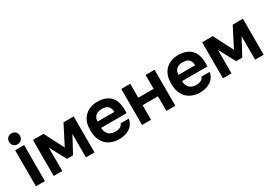

<svg xmlns="http://www.w3.org/2000/svg" viewBox="18 -1587 3446 2447"><g transform="rotate(-30 1741.0 -364.0)"><path d="M70 -530H202V0H70ZM136 -580Q101 -580 78.5 -602.5Q56 -625 56 -660Q56 -695 78.5 -717.5Q101 -740 136 -740Q171 -740 193.5 -717.5Q216 -695 216 -660Q216 -625 193.5 -602.5Q171 -580 136 -580Z M332 -530H488L635 -244L782 -530H932V0H806V-345L677 -105H587L458 -345V0H332Z M1292 12Q1238 12 1189.5 -4.5Q1141 -21 1105 -54.5Q1069 -88 1048 -139.5Q1027 -191 1027 -260V-280Q1027 -346 1047 -395Q1067 -444 1102 -476.5Q1137 -509 1183 -525.5Q1229 -542 1282 -542Q1407 -542 1472 -476Q1537 -410 1537 -285V-229H1162Q1163 -194 1174 -168.5Q1185 -143 1203 -127Q1221 -111 1244.5 -103.5Q1268 -96 1292 -96Q1343 -96 1369 -111Q1395 -126 1406 -155H1527Q1511 -72 1448 -30Q1385 12 1292 12ZM1287 -434Q1264 -434 1241.5 -428Q1219 -422 1202 -409Q1185 -396 1174 -374Q1163 -352 1162 -321H1409Q1408 -354 1398.5 -376Q1389 -398 1372.5 -411Q1356 -424 1334 -429Q1312 -434 1287 -434Z M1632 -530H1764V-325H1990V-530H2122V0H1990V-215H1764V0H1632Z M2482 12Q2428 12 2379.5 -4.5Q2331 -21 2295 -54.5Q2259 -88 2238 -139.5Q2217 -191 2217 -260V-280Q2217 -346 2237 -395Q2257 -444 2292 -476.5Q2327 -509 2373 -525.5Q2419 -542 2472 -542Q2597 -542 2662 -476Q2727 -410 2727 -285V-229H2352Q2353 -194 2364 -168.5Q2375 -143 2393 -127Q2411 -111 2434.5 -103.5Q2458 -96 2482 -96Q2533 -96 2559 -111Q2585 -126 2596 -155H2717Q2701 -72 2638 -30Q2575 12 2482 12ZM2477 -434Q2454 -434 2431.5 -428Q2409 -422 2392 -409Q2375 -396 2364 -374Q2353 -352 2352 -321H2599Q2598 -354 2588.5 -376Q2579 -398 2562.5 -411Q2546 -424 2524 -429Q2502 -434 2477 -434Z M2822 -530H2978L3125 -244L3272 -530H3422V0H3296V-345L3167 -105H3077L2948 -345V0H2822Z"/></g></svg>

Font: Golos Text DemiBold
Style: Regular
Weight: 600
Designer: A.Korolkova, Vitaly Kuzmin
Foundry: ParaType Ltd
Version: Version 2.002